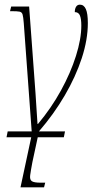

<svg xmlns="http://www.w3.org/2000/svg" viewBox="-20 -564 419 824"><path d="M8 25 13 0H116L82 -465Q80 -491 77 -501.5Q74 -512 64 -514Q54 -516 31 -516H23L28 -536H105L127 -237Q130 -204 132.5 -162Q135 -120 137.5 -84.5Q140 -49 141 -32H143Q200 -100 241.5 -175.5Q283 -251 306 -324Q329 -397 329 -454Q329 -483 323 -497.5Q317 -512 301 -512Q301 -526 306.5 -535Q312 -544 323 -544Q340 -544 348.5 -525Q357 -506 357 -465Q357 -394 331 -314.5Q305 -235 258 -154.5Q211 -74 147 0H259L254 25H142L119 132Q112 169 109.5 188Q107 207 116.5 213.5Q126 220 154 220H174L169 240H68L114 25Z"/></svg>

Font: Noto Serif ExtraCondensed Thin
Style: Italic
Weight: 100
Width: 2
Italic angle: -12°
Designer: Monotype Design Team
Foundry: Monotype Imaging Inc.
Version: Version 2.013